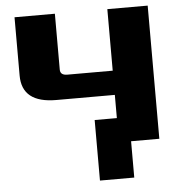

<svg xmlns="http://www.w3.org/2000/svg" viewBox="-57 -714 894 948"><g transform="rotate(-5 390.0 -240.0)"><path d="M50 -371V-660H250V-383Q250 -355 285 -355H510V-660H710V0H570V180H400V-120H510V-235H220Q50 -235 50 -371Z"/></g></svg>

Font: Xolonium
Style: Bold
Weight: 700
Designer: Severin Meyer
Version: Version 4.2